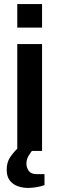

<svg xmlns="http://www.w3.org/2000/svg" viewBox="-20 -743 292 945"><path d="M65 -607V-723H187V-607ZM65 0V-526H187V0ZM118 182Q93 182 69 174Q45 166 29 146.5Q13 127 13 93Q13 56 29.5 31.5Q46 7 66 -12H144V-8Q134 2 122 21.5Q110 41 110 62Q110 82 121.5 98Q133 114 160 114H199V168Q181 175 158 178.5Q135 182 118 182Z"/></svg>

Font: Archivo SemiBold
Style: Regular
Weight: 600
Designer: Hector Gatti
Foundry: Omnibus-Type
Version: Version 2.001